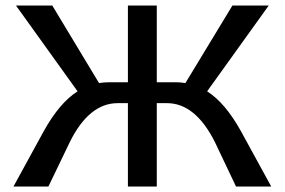

<svg xmlns="http://www.w3.org/2000/svg" viewBox="-20 -678 1035 698"><path d="M856 -201 966 0H838L761 -162Q690 -303 587 -303H550V0H445V-303H408Q304 -303 234 -162L156 0H29L139 -201Q196 -304 262 -346L38 -658H170L340 -376Q358 -379 377 -379H445V-658H550V-379H618Q636 -379 654 -376L825 -658H957L733 -346Q799 -304 856 -201Z"/></svg>

Font: EauTestText Semibold
Style: Regular
Weight: 600
Designer: Christian Thalmann (Catharsis Fonts)
Version: Version 0.001;PS 000.001;hotconv 1.0.88;makeotf.lib2.5.64775